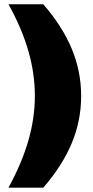

<svg xmlns="http://www.w3.org/2000/svg" viewBox="-20 -770 435 901"><path d="M360.8 -319.5Q360.8 -203.6 316.6 -97.8Q272.4 8 183 110.7H19.8Q83.2 -5.8 113.4 -111.2Q143.6 -216.7 143.6 -319.5Q143.6 -424.2 113.4 -529.9Q83.2 -635.5 19.8 -750H183Q272.4 -647.3 316.6 -541.3Q360.8 -435.4 360.8 -319.5Z"/></svg>

Font: Unbounded Variable
Style: Regular
Weight: 400
Designer: Luke Prowse, Jean-Baptiste Morizot, Fátima Lázaro, Florian Runge
Foundry: NaN
Version: Version 1.600;FEAKit 1.0